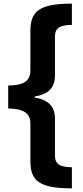

<svg xmlns="http://www.w3.org/2000/svg" viewBox="-20 -819 458 1055"><path d="M375 216V100C312 99 282 86 282 35V-167C282 -235 244 -271 171 -283V-289C244 -300 282 -336 282 -404V-617C282 -669 312 -681 375 -682V-799C191 -799 147 -754 147 -648V-434C147 -372 109 -350 25 -349V-223C109 -221 147 -199 147 -138V66C147 171 191 216 375 216Z"/></svg>

Font: Noto Sans Sinhala UI Condensed ExtraBold
Style: Regular
Weight: 800
Width: 3
Designer: Jelle Bosma - Monotype Design Team
Foundry: Monotype Imaging Inc.
Version: Version 2.006